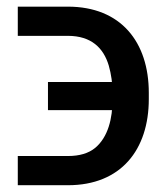

<svg xmlns="http://www.w3.org/2000/svg" viewBox="-20 -550 496 572"><path d="M33 1.8H182.5C340.2 1.8 423.3 -103.7 423.3 -255V-273.4C423.3 -424.7 340.2 -530.2 182.2 -530.2H33V-443.2H182.2C252.1 -443.2 288.4 -407 304 -354.8C311.4 -328.8 315.3 -301.5 315.3 -273.4V-255C315.3 -196.4 301.8 -141.3 263.5 -109.4C244 -93.4 217 -85.2 182.5 -85.2H33ZM384.6 -221.9V-305.8H122.9V-221.9Z"/></svg>

Font: Inter 465
Style: Regular
Weight: 400
Designer: Rasmus Andersson
Foundry: rsms
Version: Version 3.019;Glyphs 3.1.2 (3151)